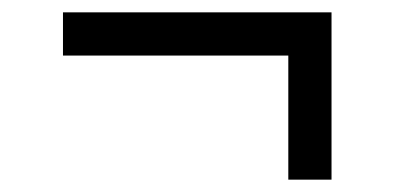

<svg xmlns="http://www.w3.org/2000/svg" viewBox="-20 -330 640 311"><path d="M447 -39V-240H82V-310H517V-39Z"/></svg>

Font: Wittgenstein Black
Style: Regular
Weight: 900
Designer: Jörg Drees
Foundry: Jörg Drees
Version: Version 1.303; ttfautohint (v1.8.4.7-5d5b)